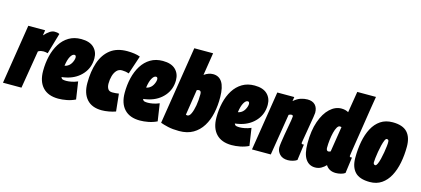

<svg xmlns="http://www.w3.org/2000/svg" viewBox="-79 -1223 3762 1716"><g transform="rotate(15 1801.5 -365.0)"><path d="M223 -550 215 -501Q245 -533 266.5 -546.5Q288 -560 309 -560Q320 -560 331 -558.5Q342 -557 354 -551L298 -358Q288 -361 276.5 -362.5Q265 -364 258 -364Q246 -364 234.5 -361.5Q223 -359 209 -351L151 0H-20L67 -550Z M650 -24Q613 -6 571.5 2Q530 10 493 10Q399 10 349 -43.5Q299 -97 299 -195Q299 -267 314.5 -332.5Q330 -398 362 -449Q394 -500 442.5 -529Q491 -558 556 -558Q634 -558 673.5 -520Q713 -482 713 -421Q713 -337 661.5 -276.5Q610 -216 526 -194Q498 -187 472 -184Q478 -168 490.5 -165Q503 -162 522 -162Q541 -162 568 -167Q595 -172 626 -185ZM533 -406Q514 -406 497 -376Q480 -346 472 -289Q482 -291 488 -293Q517 -305 532.5 -332.5Q548 -360 549 -384Q549 -406 533 -406Z M895 10Q804 10 756.5 -43.5Q709 -97 709 -192Q709 -301 737.5 -384Q766 -467 826 -513.5Q886 -560 981 -560Q1015 -560 1046.5 -555.5Q1078 -551 1101 -542L1044 -371Q1026 -377 1010.5 -379.5Q995 -382 979 -382Q950 -382 931 -361.5Q912 -341 902.5 -308Q893 -275 893 -237Q893 -207 905 -188Q917 -169 946 -169Q976 -169 1006 -174L1023 -13Q997 -3 961 3.5Q925 10 895 10Z M1405 -24Q1368 -6 1326.5 2Q1285 10 1248 10Q1154 10 1104 -43.5Q1054 -97 1054 -195Q1054 -267 1069.5 -332.5Q1085 -398 1117 -449Q1149 -500 1197.5 -529Q1246 -558 1311 -558Q1389 -558 1428.5 -520Q1468 -482 1468 -421Q1468 -337 1416.5 -276.5Q1365 -216 1281 -194Q1253 -187 1227 -184Q1233 -168 1245.5 -165Q1258 -162 1277 -162Q1296 -162 1323 -167Q1350 -172 1381 -185ZM1288 -406Q1269 -406 1252 -376Q1235 -346 1227 -289Q1237 -291 1243 -293Q1272 -305 1287.5 -332.5Q1303 -360 1304 -384Q1304 -406 1288 -406Z M1726 -740 1693 -531Q1714 -546 1734.5 -553Q1755 -560 1775 -560Q1830 -560 1859 -515.5Q1888 -471 1889 -378Q1890 -300 1875 -230Q1860 -160 1826.5 -106Q1793 -52 1740 -21Q1687 10 1611 10Q1551 10 1507.5 0Q1464 -10 1438 -20L1552 -740ZM1690 -389Q1680 -389 1670 -384L1633 -147Q1640 -144 1648 -144Q1666 -144 1680 -174Q1694 -204 1702.5 -252.5Q1711 -301 1711 -358Q1711 -389 1690 -389Z M2254 -24Q2217 -6 2175.5 2Q2134 10 2097 10Q2003 10 1953 -43.5Q1903 -97 1903 -195Q1903 -267 1918.5 -332.5Q1934 -398 1966 -449Q1998 -500 2046.5 -529Q2095 -558 2160 -558Q2238 -558 2277.5 -520Q2317 -482 2317 -421Q2317 -337 2265.5 -276.5Q2214 -216 2130 -194Q2102 -187 2076 -184Q2082 -168 2094.5 -165Q2107 -162 2126 -162Q2145 -162 2172 -167Q2199 -172 2230 -185ZM2137 -406Q2118 -406 2101 -376Q2084 -346 2076 -289Q2086 -291 2092 -293Q2121 -305 2136.5 -332.5Q2152 -360 2153 -384Q2153 -406 2137 -406Z M2371 -550H2528L2522 -511Q2556 -540 2587.5 -550Q2619 -560 2649 -560Q2695 -560 2720 -534.5Q2745 -509 2745 -462Q2745 -453 2740 -422Q2735 -391 2728 -350.5Q2721 -310 2714.5 -270Q2708 -230 2703 -202.5Q2698 -175 2698 -172Q2698 -161 2711 -161Q2713 -161 2716 -161Q2719 -161 2721 -162L2701 -14Q2686 -3 2662.5 3.5Q2639 10 2617 10Q2568 10 2541.5 -18Q2515 -46 2515 -81Q2515 -97 2519.5 -129Q2524 -161 2530.5 -200Q2537 -239 2544 -276.5Q2551 -314 2555.5 -342Q2560 -370 2560 -378Q2560 -391 2545 -391Q2533 -391 2520 -383L2458 0H2284Z M3061 10Q2998 10 2968 -38Q2950 -18 2925 -4Q2900 10 2869 10Q2813 10 2781 -37Q2749 -84 2749 -182Q2749 -300 2778.5 -384.5Q2808 -469 2857 -514.5Q2906 -560 2963 -560Q3000 -560 3028 -544L3060 -740H3233Q3233 -740 3228 -710Q3223 -680 3215 -630.5Q3207 -581 3198 -521.5Q3189 -462 3179.5 -402Q3170 -342 3162 -291Q3154 -240 3149 -207.5Q3144 -175 3144 -171Q3144 -160 3156 -160Q3157 -160 3160 -160.5Q3163 -161 3166 -161L3146 -13Q3131 -2 3107 4Q3083 10 3061 10ZM2947 -159Q2957 -159 2968 -165L3005 -400Q2999 -402 2990 -402Q2976 -402 2964.5 -382.5Q2953 -363 2945 -331Q2937 -299 2932.5 -261.5Q2928 -224 2928 -187Q2928 -175 2933 -167Q2938 -159 2947 -159Z M3375 9Q3280 9 3237.5 -36.5Q3195 -82 3195 -167Q3195 -247 3208.5 -318Q3222 -389 3251 -443.5Q3280 -498 3326 -529Q3372 -560 3437 -560Q3530 -560 3572.5 -514.5Q3615 -469 3615 -382Q3615 -303 3601 -232Q3587 -161 3558 -107Q3529 -53 3483.5 -22Q3438 9 3375 9ZM3385 -149Q3394 -149 3403 -168.5Q3412 -188 3419.5 -218Q3427 -248 3432.5 -281Q3438 -314 3441 -341Q3444 -368 3443 -381Q3443 -394 3437 -398Q3431 -402 3425 -402Q3415 -402 3406.5 -382.5Q3398 -363 3390.5 -333Q3383 -303 3377.5 -270Q3372 -237 3369 -210Q3366 -183 3366 -170Q3367 -157 3372.5 -153Q3378 -149 3385 -149Z"/></g></svg>

Font: Georama Condensed Black
Style: Italic
Weight: 900
Width: 3
Italic angle: -9°
Designer: Jean-Baptiste Levee
Foundry: Production Type
Version: Version 1.000